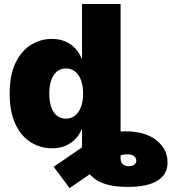

<svg xmlns="http://www.w3.org/2000/svg" viewBox="-20 -748 873 978"><path d="M630.4 204.1Q550.3 204.1 498.8 182.9Q447.3 161.6 422.6 117.7Q397.9 73.7 397.9 5.9V-93.8H594.2V59.6Q594.2 79.1 606 88.9Q617.7 98.6 636.2 98.6Q652.3 98.6 663.3 91.3Q674.3 84 674.3 70.3Q674.3 56.2 662.6 47.1Q650.9 38.1 626.5 38.1Q612.3 38.1 595.9 43Q579.6 47.9 554.7 62Q529.8 76.2 489.7 103.5L334.5 210L253.4 101.6L417.5 -10.7Q455.6 -36.6 506.3 -57.9Q557.1 -79.1 617.7 -79.1Q719.7 -79.1 776.6 -33.7Q833.5 11.7 833.5 79.1Q833.5 140.6 782 172.4Q730.5 204.1 630.4 204.1ZM245.1 7.3Q186 7.3 136.7 -23.4Q87.4 -54.2 58.3 -116.2Q29.3 -178.2 29.3 -271Q29.3 -367.7 59.8 -429.4Q90.3 -491.2 139.4 -520.5Q188.5 -549.8 243.2 -549.8Q282.7 -549.8 313 -536.6Q343.3 -523.4 364 -500.5Q384.8 -477.5 395.5 -450.2H397.9V-727.5H594.2V0H399.9V-88.9H395.5Q384.3 -60.5 363.3 -39.1Q342.3 -17.6 312.7 -5.1Q283.2 7.3 245.1 7.3ZM315.9 -143.6Q342.8 -143.6 362.3 -159.2Q381.8 -174.8 392.6 -203.4Q403.3 -231.9 403.3 -271Q403.3 -311 392.6 -339.6Q381.8 -368.2 362.3 -383.8Q342.8 -399.4 315.9 -399.4Q289.1 -399.4 270 -383.8Q251 -368.2 241 -339.6Q231 -311 231 -271Q231 -231.4 241 -202.6Q251 -173.8 270 -158.7Q289.1 -143.6 315.9 -143.6Z"/></svg>

Font: Inter 16pt Black
Style: Regular
Weight: 900
Version: Version 4.001;git-66647c0bb